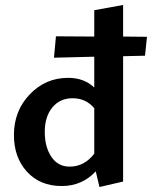

<svg xmlns="http://www.w3.org/2000/svg" viewBox="-20 -741 611 772"><path d="M571 -593 563 -517 475 -515V-11L380 11L365 -52Q310 7 228 7Q141 7 88.5 -50.5Q36 -108 36 -198Q36 -295 99.5 -361.5Q163 -428 254 -428Q318 -428 359 -389V-513L197 -509L205 -595L359 -594V-700L475 -721V-594ZM260 -71Q319 -71 359 -123V-306Q325 -346 272 -346Q221 -346 190.5 -309Q160 -272 160 -211Q160 -150 186.5 -110.5Q213 -71 260 -71Z"/></svg>

Font: EauTest
Style: Bold
Weight: 700
Designer: Christian Thalmann (Catharsis Fonts)
Version: Version 0.001;PS 000.001;hotconv 1.0.88;makeotf.lib2.5.64775